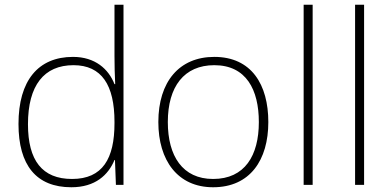

<svg xmlns="http://www.w3.org/2000/svg" viewBox="-20 -780 1645 810"><path d="M281 10C382 10 437 -42 463 -105H465L469 0H501V-760H463V-544C463 -506 464 -464 466 -425H463C438 -489 381 -540 288 -540C141 -540 58 -440 58 -257C58 -83 133 10 281 10ZM284 -25C158 -25 98 -103 98 -256C98 -420 166 -505 290 -505C409 -505 463 -421 463 -266V-260C463 -111 413 -25 284 -25Z M1112 -265C1112 -423 1041 -540 884 -540C736 -540 648 -435 648 -265C648 -104 729 10 879 10C1035 10 1112 -105 1112 -265ZM688 -265C688 -415 757 -505 884 -505C1019 -505 1072 -401 1072 -265C1072 -124 1013 -25 879 -25C750 -25 688 -122 688 -265Z M1299 0V-760H1261V0Z M1516 0V-760H1478V0Z"/></svg>

Font: Noto Sans Myanmar UI ExtraLight
Style: Regular
Weight: 200
Designer: Monotype Design Team
Foundry: Monotype Imaging Inc.
Version: Version 2.103